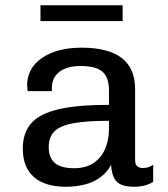

<svg xmlns="http://www.w3.org/2000/svg" viewBox="-20 -703 640 733"><path d="M231 10Q152 10 109.5 -27.1Q67 -64.2 67 -136Q67 -195.8 99.4 -232.5Q131.8 -269.2 204.1 -286Q276.5 -302.8 396 -302.8V-358.5Q396 -407.2 371.2 -429.1Q346.5 -451 288.5 -451Q235.8 -451 206.9 -428.9Q178 -406.8 178 -366.5V-355H85.5Q84.2 -370.8 83.8 -375.9Q83.2 -381 83.2 -380.1Q83.2 -379.2 83.4 -377Q83.5 -374.8 83.5 -376.5Q83.5 -442.5 140.4 -481.8Q197.2 -521 291.5 -521Q393 -521 444.4 -481.8Q495.8 -442.5 495.8 -363.2V-92.2Q495.8 -75.5 503.8 -68.5Q511.8 -61.5 525.2 -61.5Q547.8 -61.5 564.8 -73.8V-9Q552 0 532.9 5Q513.8 10 493.2 10Q463.2 10 444.1 2.5Q425 -5 415.8 -22.9Q406.5 -40.8 404 -73.2Q386.5 -42 359.6 -23.6Q332.8 -5.2 299.8 2.4Q266.8 10 231 10ZM262 -60.8Q307.5 -60.8 337.1 -80.6Q366.8 -100.5 381.4 -134.9Q396 -169.2 396 -211V-241.8Q309.5 -241.8 259.2 -232.4Q209 -223 187.5 -201.2Q166 -179.5 166 -141Q166 -101.2 189.2 -81Q212.5 -60.8 262 -60.8ZM134.5 -622.5V-683H448.2V-622.5Z"/></svg>

Font: Chivo Mono Medium
Style: Regular
Weight: 500
Monospace: yes
Designer: Hector Gatti
Foundry: Omnibus-Type
Version: Version 1.008